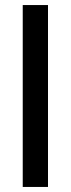

<svg xmlns="http://www.w3.org/2000/svg" viewBox="-20 -740 280 760"><path d="M70 0V-720H170V0Z"/></svg>

Font: DM Sans 10pt Medium
Style: Regular
Weight: 500
Version: Version 4.004;gftools[0.9.30]